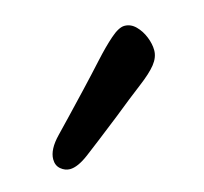

<svg xmlns="http://www.w3.org/2000/svg" viewBox="-43 -881 280 264"><g transform="rotate(-15 96.5 -748.5)"><path d="M75 -764Q91 -781 105.5 -797Q120 -813 132 -823.5Q144 -834 152 -834Q161 -834 168 -827Q175 -820 179 -810Q183 -800 183 -791Q183 -781 175.5 -771.5Q168 -762 151.5 -749.5Q135 -737 109 -716Q72 -687 56 -675Q40 -663 29 -663Q22 -663 16 -668Q10 -673 10 -682Q10 -696 26 -712.5Q42 -729 75 -764Z"/></g></svg>

Font: Kalam Variable Light
Style: Regular
Weight: 300
Designer: Lipi Raval, Jonny Pinhorn
Foundry: Indian Type Foundry
Version: Version 3.000